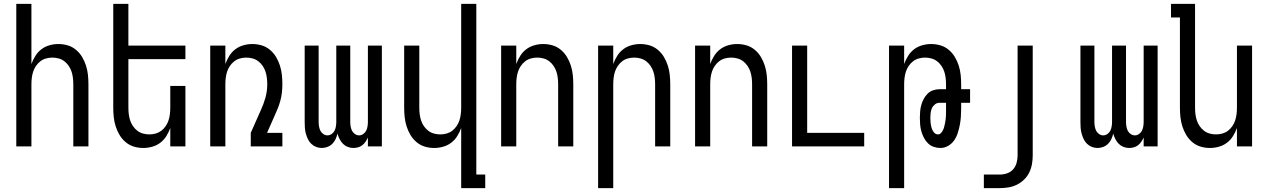

<svg xmlns="http://www.w3.org/2000/svg" viewBox="-20 -755 6540 990"><path d="M64 0V-735H142V-425Q150 -447 162.5 -467Q175 -487 193.5 -501Q212 -515 235 -521.5Q258 -528 281 -528Q306 -528 329.5 -521Q353 -514 372 -498Q391 -482 403.5 -461Q416 -440 423.5 -416.5Q431 -393 433.5 -368.5Q436 -344 436 -320V0H358V-320Q358 -337 356 -353.5Q354 -370 349 -385.5Q344 -401 334.5 -415Q325 -429 312 -439Q299 -449 283 -453.5Q267 -458 250 -458Q233 -458 217 -453.5Q201 -449 188 -439Q175 -429 165.5 -415Q156 -401 151 -385.5Q146 -370 144 -353.5Q142 -337 142 -320V0Z M719 8Q694 8 670.5 1Q647 -6 628 -22Q609 -38 596.5 -59Q584 -80 576.5 -103.5Q569 -127 566.5 -151.5Q564 -176 564 -200V-735H642V-520H936V-450H642V-200Q642 -183 644 -166.5Q646 -150 651 -134.5Q656 -119 665.5 -105Q675 -91 688 -81Q701 -71 717 -66.5Q733 -62 750 -62Q767 -62 783 -66.5Q799 -71 812 -81Q825 -91 834.5 -105Q844 -119 849 -134.5Q854 -150 856 -166.5Q858 -183 858 -200V-312H936V0H858V-95Q850 -73 837.5 -53Q825 -33 806.5 -19Q788 -5 765 1.5Q742 8 719 8Z M1064 0V-520H1142V-425Q1150 -447 1162.5 -467Q1175 -487 1193.5 -501Q1212 -515 1235 -521.5Q1258 -528 1281 -528Q1306 -528 1329.5 -521Q1353 -514 1372 -498Q1391 -482 1403.5 -461Q1416 -440 1423.5 -416.5Q1431 -393 1433.5 -368.5Q1436 -344 1436 -320Q1436 -299 1433.5 -277.5Q1431 -256 1425.5 -235.5Q1420 -215 1412 -195.5Q1404 -176 1395 -156L1357 -70H1436V0H1273V-70L1324 -185Q1339 -217 1348.5 -251Q1358 -285 1358 -320Q1358 -337 1356 -353.5Q1354 -370 1349 -385.5Q1344 -401 1334.5 -415Q1325 -429 1312 -439Q1299 -449 1283 -453.5Q1267 -458 1250 -458Q1233 -458 1217 -453.5Q1201 -449 1188 -439Q1175 -429 1165.5 -415Q1156 -401 1151 -385.5Q1146 -370 1144 -353.5Q1142 -337 1142 -320V0Z M1639 8Q1624 8 1610 2.5Q1596 -3 1585 -13.5Q1574 -24 1567.5 -38Q1561 -52 1557 -66.5Q1553 -81 1552 -96Q1551 -111 1551 -126V-520H1623V-126Q1623 -115 1625 -103Q1627 -91 1632 -81Q1637 -71 1647 -64Q1657 -57 1668 -57Q1680 -57 1690 -64Q1700 -71 1705 -81Q1710 -91 1712 -103Q1714 -115 1714 -126V-520H1786V-126Q1786 -115 1788 -103Q1790 -91 1795 -81Q1800 -71 1810 -64Q1820 -57 1832 -57Q1843 -57 1853 -64Q1863 -71 1868 -81Q1873 -91 1875 -103Q1877 -115 1877 -126V-520H1949V0H1877V-46Q1872 -35 1865 -24.5Q1858 -14 1848.5 -6.5Q1839 1 1827 4.5Q1815 8 1802 8Q1787 8 1773 2.5Q1759 -3 1748.5 -13.5Q1738 -24 1731 -38Q1724 -52 1720 -66Q1717 -52 1710.5 -38Q1704 -24 1693.5 -13.5Q1683 -3 1668.5 2.5Q1654 8 1639 8Z M2358 215V-95Q2350 -73 2337.5 -53Q2325 -33 2306.5 -19Q2288 -5 2265 1.5Q2242 8 2219 8Q2194 8 2170.5 1Q2147 -6 2128 -22Q2109 -38 2096.5 -59Q2084 -80 2076.5 -103.5Q2069 -127 2066.5 -151.5Q2064 -176 2064 -200V-520H2142V-200Q2142 -183 2144 -166.5Q2146 -150 2151 -134.5Q2156 -119 2165.5 -105Q2175 -91 2188 -81Q2201 -71 2217 -66.5Q2233 -62 2250 -62Q2267 -62 2283 -66.5Q2299 -71 2312 -81Q2325 -91 2334.5 -105Q2344 -119 2349 -134.5Q2354 -150 2356 -166.5Q2358 -183 2358 -200V-735H2436V145H2482V215Z M2564 0V-520H2642V-425Q2650 -447 2662.5 -467Q2675 -487 2693.5 -501Q2712 -515 2735 -521.5Q2758 -528 2781 -528Q2806 -528 2829.5 -521Q2853 -514 2872 -498Q2891 -482 2903.5 -461Q2916 -440 2923.5 -416.5Q2931 -393 2933.5 -368.5Q2936 -344 2936 -320V0H2858V-320Q2858 -337 2856 -353.5Q2854 -370 2849 -385.5Q2844 -401 2834.5 -415Q2825 -429 2812 -439Q2799 -449 2783 -453.5Q2767 -458 2750 -458Q2733 -458 2717 -453.5Q2701 -449 2688 -439Q2675 -429 2665.5 -415Q2656 -401 2651 -385.5Q2646 -370 2644 -353.5Q2642 -337 2642 -320V0Z M3064 215V-520H3142V-425Q3150 -447 3162.5 -467Q3175 -487 3193.5 -501Q3212 -515 3235 -521.5Q3258 -528 3281 -528Q3306 -528 3329.5 -521Q3353 -514 3372 -498Q3391 -482 3403.5 -461Q3416 -440 3423.5 -416.5Q3431 -393 3433.5 -368.5Q3436 -344 3436 -320V0H3358V-320Q3358 -337 3356 -353.5Q3354 -370 3349 -385.5Q3344 -401 3334.5 -415Q3325 -429 3312 -439Q3299 -449 3283 -453.5Q3267 -458 3250 -458Q3233 -458 3217 -453.5Q3201 -449 3188 -439Q3175 -429 3165.5 -415Q3156 -401 3151 -385.5Q3146 -370 3144 -353.5Q3142 -337 3142 -320V215Z M3564 0V-520H3642V-425Q3650 -447 3662.5 -467Q3675 -487 3693.5 -501Q3712 -515 3735 -521.5Q3758 -528 3781 -528Q3806 -528 3829.5 -521Q3853 -514 3872 -498Q3891 -482 3903.5 -461Q3916 -440 3923.5 -416.5Q3931 -393 3933.5 -368.5Q3936 -344 3936 -320V0H3858V-320Q3858 -337 3856 -353.5Q3854 -370 3849 -385.5Q3844 -401 3834.5 -415Q3825 -429 3812 -439Q3799 -449 3783 -453.5Q3767 -458 3750 -458Q3733 -458 3717 -453.5Q3701 -449 3688 -439Q3675 -429 3665.5 -415Q3656 -401 3651 -385.5Q3646 -370 3644 -353.5Q3642 -337 3642 -320V0Z M4064 0V-520H4142V-70H4436V0Z M4564 215V-520H4642V-425Q4650 -447 4662.5 -467Q4675 -487 4693.5 -501Q4712 -515 4735 -521.5Q4758 -528 4781 -528Q4806 -528 4829.5 -521Q4853 -514 4872 -498Q4891 -482 4903.5 -461Q4916 -440 4923.5 -416.5Q4931 -393 4933.5 -368.5Q4936 -344 4936 -320V-295H4982V-225H4936V-195Q4936 -174 4934.5 -152.5Q4933 -131 4929 -110.5Q4925 -90 4918.5 -69.5Q4912 -49 4900 -31.5Q4888 -14 4869 -3Q4850 8 4829 8Q4811 8 4794 2Q4777 -4 4764.5 -16.5Q4752 -29 4744 -44.5Q4736 -60 4731 -77Q4726 -94 4724.5 -112Q4723 -130 4723 -147Q4723 -164 4724.5 -181Q4726 -198 4730.5 -214Q4735 -230 4743 -245Q4751 -260 4763 -272Q4775 -284 4791.5 -289.5Q4808 -295 4824 -295H4858V-320Q4858 -337 4856 -353.5Q4854 -370 4849 -385.5Q4844 -401 4834.5 -415Q4825 -429 4812 -439Q4799 -449 4783 -453.5Q4767 -458 4750 -458Q4733 -458 4717 -453.5Q4701 -449 4688 -439Q4675 -429 4665.5 -415Q4656 -401 4651 -385.5Q4646 -370 4644 -353.5Q4642 -337 4642 -320V215ZM4817 -62Q4826 -62 4832.5 -69.5Q4839 -77 4843 -85.5Q4847 -94 4849 -103Q4851 -112 4853 -121Q4855 -130 4856 -139.5Q4857 -149 4857.5 -158Q4858 -167 4858 -176.5Q4858 -186 4858 -195V-225H4824Q4811 -225 4800.5 -216.5Q4790 -208 4785 -196.5Q4780 -185 4778.5 -172Q4777 -159 4777 -146Q4777 -133 4778.5 -120.5Q4780 -108 4783.5 -95.5Q4787 -83 4795.5 -72.5Q4804 -62 4817 -62Z M5053 215V145H5136Q5155 145 5173.5 138.5Q5192 132 5204.5 117.5Q5217 103 5222 84Q5227 65 5227 46V-520H5305V46Q5305 69 5301 91.5Q5297 114 5287 134.5Q5277 155 5260.5 171Q5244 187 5224 197Q5204 207 5181.5 211Q5159 215 5136 215Z M5639 8Q5624 8 5610 2.5Q5596 -3 5585 -13.5Q5574 -24 5567.5 -38Q5561 -52 5557 -66.5Q5553 -81 5552 -96Q5551 -111 5551 -126V-520H5623V-126Q5623 -115 5625 -103Q5627 -91 5632 -81Q5637 -71 5647 -64Q5657 -57 5668 -57Q5680 -57 5690 -64Q5700 -71 5705 -81Q5710 -91 5712 -103Q5714 -115 5714 -126V-520H5786V-126Q5786 -115 5788 -103Q5790 -91 5795 -81Q5800 -71 5810 -64Q5820 -57 5832 -57Q5843 -57 5853 -64Q5863 -71 5868 -81Q5873 -91 5875 -103Q5877 -115 5877 -126V-520H5949V0H5877V-46Q5872 -35 5865 -24.5Q5858 -14 5848.5 -6.5Q5839 1 5827 4.5Q5815 8 5802 8Q5787 8 5773 2.5Q5759 -3 5748.5 -13.5Q5738 -24 5731 -38Q5724 -52 5720 -66Q5717 -52 5710.5 -38Q5704 -24 5693.5 -13.5Q5683 -3 5668.5 2.5Q5654 8 5639 8Z M6219 8Q6194 8 6170.5 1Q6147 -6 6128 -22Q6109 -38 6096.5 -59Q6084 -80 6076.5 -103.5Q6069 -127 6066.5 -151.5Q6064 -176 6064 -200V-665H6018V-735H6142V-200Q6142 -183 6144 -166.5Q6146 -150 6151 -134.5Q6156 -119 6165.5 -105Q6175 -91 6188 -81Q6201 -71 6217 -66.5Q6233 -62 6250 -62Q6267 -62 6283 -66.5Q6299 -71 6312 -81Q6325 -91 6334.5 -105Q6344 -119 6349 -134.5Q6354 -150 6356 -166.5Q6358 -183 6358 -200V-520H6436V0H6358V-95Q6350 -73 6337.5 -53Q6325 -33 6306.5 -19Q6288 -5 6265 1.5Q6242 8 6219 8Z"/></svg>

Font: Iosevka Term Curly
Style: Regular
Weight: 400
Designer: Belleve Invis
Foundry: Belleve Invis
Version: Version 32.3.0